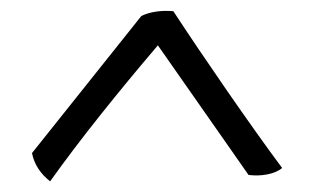

<svg xmlns="http://www.w3.org/2000/svg" viewBox="-20 -719 590 360"><path d="M276 -634 446 -391C468 -388 495 -392 509 -404C448 -486 360 -614 305 -698C283 -700 261 -697 245 -689L40 -432C44 -411 56 -393 74 -379C131 -459 202 -547 276 -634Z"/></svg>

Font: Vollkorn Semibold
Style: Regular
Weight: 600
Designer: Friedrich Althausen
Foundry: Friedrich Althausen
Version: Version 4.015;PS 004.015;hotconv 1.0.88;makeotf.lib2.5.64775